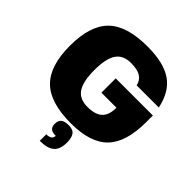

<svg xmlns="http://www.w3.org/2000/svg" viewBox="-256 -887 1308 1308"><g transform="rotate(45 398.0 -233.0)"><path d="M408 -275V-413H766V-350Q766 -156 681 -68Q596 20 408 20Q209 20 119.5 -68Q30 -156 30 -350Q30 -544 119.5 -632Q209 -720 408 -720Q565 -720 647.5 -663Q730 -606 756 -480H543Q533 -522 501 -541.5Q469 -561 408 -561Q333 -561 299 -511Q265 -461 265 -350Q265 -240 299 -189.5Q333 -139 408 -139Q484 -139 518.5 -171.5Q553 -204 553 -275ZM408 39Q451 39 467 63Q483 87 483 131Q483 196 450 225Q417 254 343 254V191Q396 191 396 153Q363 153 348 140.5Q333 128 333 101Q333 66 352 52.5Q371 39 408 39Z"/></g></svg>

Font: Fivo Sans Black
Style: Regular
Weight: 900
Designer: Alexander Slobzheninov
Foundry: Alexander Slobzheninov
Version: 1.0